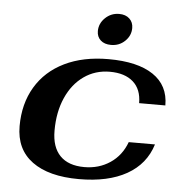

<svg xmlns="http://www.w3.org/2000/svg" viewBox="-51 -742 778 802"><g transform="rotate(5 338.0 -341.0)"><path d="M43 -189Q43 -283 85 -353.5Q127 -424 205 -462Q283 -500 389 -500Q511 -500 576.5 -456Q642 -412 642 -328H532Q532 -386 497 -417Q462 -448 399 -448Q338 -448 290.5 -414.5Q243 -381 216.5 -321Q190 -261 190 -183Q190 -114 225 -78Q260 -42 327 -42Q388 -42 435 -73.5Q482 -105 503 -162H613Q587 -78 509 -34Q431 10 309 10Q182 10 112.5 -41Q43 -92 43 -189ZM334 -613Q334 -645 358.5 -668.5Q383 -692 417 -692Q444 -692 460 -677Q476 -662 476 -638Q476 -606 452 -583Q428 -560 394 -560Q366 -560 350 -574.5Q334 -589 334 -613Z"/></g></svg>

Font: Fahkwang
Style: Bold Italic
Weight: 700
Italic angle: -10°
Designer: Suppakit Chalermlarp | Katatrad Co.,Ltd.
Foundry: Cadson Demak Co.,Ltd.
Version: Version 1.000; ttfautohint (v1.6)